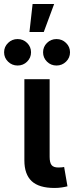

<svg xmlns="http://www.w3.org/2000/svg" viewBox="-57 -934 369 957"><path d="M214.8 2.9Q137.2 2.9 100.8 -31.2Q64.5 -65.4 64.5 -134.3V-539.1H190.4V-152.8Q190.4 -123.5 200 -111.3Q209.5 -99.1 233.9 -99.1Q244.6 -99.1 251 -99.9Q257.3 -100.6 262.7 -101.6L279.3 -5.4Q268.1 -2.4 251.2 0.2Q234.4 2.9 214.8 2.9ZM224.6 -607.4Q196.8 -607.4 177.2 -626.7Q157.7 -646 157.7 -673.3Q157.7 -700.7 177.2 -720Q196.8 -739.3 224.6 -739.3Q252.4 -739.3 272.2 -720Q292 -700.7 292 -673.3Q292 -646 272.2 -626.7Q252.4 -607.4 224.6 -607.4ZM30.8 -607.4Q2.9 -607.4 -16.8 -626.7Q-36.6 -646 -36.6 -673.3Q-36.6 -700.7 -16.8 -720Q2.9 -739.3 30.8 -739.3Q58.6 -739.3 78.1 -720Q97.7 -700.7 97.7 -673.3Q97.7 -646 78.1 -626.7Q58.6 -607.4 30.8 -607.4ZM89.8 -774.4 105.5 -914.1H212.9L161.1 -774.4Z"/></svg>

Font: Inter 18pt SemiBold
Style: Regular
Weight: 600
Designer: Rasmus Andersson
Foundry: rsms
Version: Version 4.001;git-66647c0bb